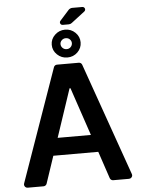

<svg xmlns="http://www.w3.org/2000/svg" viewBox="-67 -1113 857 1164"><g transform="rotate(-5 362.0 -531.0)"><path d="M32.7 -20.6Q32.7 -22.7 34.1 -27.7L275.6 -713.4Q277.7 -719.8 283 -723.7Q288.4 -727.6 295.1 -727.6H428.3Q435 -727.6 440.3 -723.7Q445.7 -719.8 447.8 -713.4L689.6 -27.7Q691.1 -22.7 691.1 -20.6Q691.1 -12.4 685 -6.2Q679 0 670.1 0H573.9Q567.1 0 561.6 -3.9Q556.1 -7.8 554 -14.2L498.6 -179.3H225.1L169.7 -14.2Q167.6 -7.8 162.1 -3.9Q156.6 0 149.9 0H53.6Q44.7 0 38.7 -6Q32.7 -12.1 32.7 -20.6ZM463.1 -285.2 364.3 -578.1H358.7L260.7 -285.2ZM274.1 -850.1Q274.1 -884.9 300.2 -909.8Q326.3 -934.7 362.2 -934.7Q398.8 -934.7 424.4 -909.8Q449.9 -884.9 449.9 -850.1Q449.9 -815 424.4 -790.1Q398.8 -765.3 362.2 -765.3Q326.3 -765.3 300.2 -790.1Q274.1 -815 274.1 -850.1ZM396.7 -850.1Q396.7 -862.9 386.9 -872.9Q377.1 -882.8 362.2 -882.8Q347.7 -882.8 337.5 -872.9Q327.4 -862.9 327.4 -850.1Q327.4 -836.3 337.5 -826.2Q347.7 -816.1 362.2 -816.1Q377.1 -816.1 386.9 -826.2Q396.7 -836.3 396.7 -850.1ZM335.2 -980.5Q335.2 -974.1 339.7 -969.5Q344.1 -964.8 350.9 -964.8H387.4Q398.4 -964.8 406.2 -971.2L488.6 -1034.4Q494.7 -1039.1 494.7 -1046.9Q494.7 -1052.9 490.2 -1057.7Q485.8 -1062.5 479 -1062.5H417.6Q411.2 -1062.5 405.2 -1059.8Q399.1 -1057.2 394.5 -1052.2L339.5 -990.8Q335.2 -986.2 335.2 -980.5Z"/></g></svg>

Font: DeltaSans SemiBold
Style: Regular
Weight: 600
Designer: Rasmus Andersson
Foundry: rsms
Version: Version 3.012